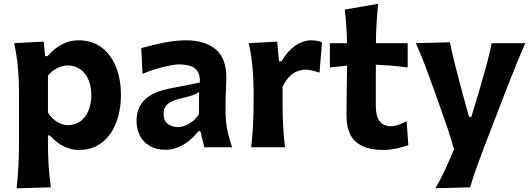

<svg xmlns="http://www.w3.org/2000/svg" viewBox="-20 -780 2814 1017"><path d="M340.4 -116.7Q308.2 -118.3 281.4 -135.3Q254.6 -152.3 234 -183.1V-380Q256.1 -406.1 284 -419.6Q311.8 -433.2 339 -433.6Q381.1 -432.2 408.7 -410.6Q436.4 -389.1 450.1 -353.9Q463.8 -318.7 463.8 -275.5Q463.8 -234.7 450.7 -199Q437.5 -163.4 410.3 -140.9Q383.2 -118.5 340.4 -116.7ZM67.9 217.2 249.7 212.3Q241.1 153 237.6 98.2Q234 43.3 234 -19.2V-62.3H244.7Q278.9 -23.2 318.6 -4.5Q358.3 14.3 396.9 14.3Q454 14.3 496 -9.2Q538 -32.8 565.8 -73.4Q593.6 -114 607.1 -166.5Q620.6 -219.1 620.6 -276.8Q620.6 -358.9 594.8 -424.4Q569.1 -489.9 519 -528.2Q469 -566.5 395.5 -566.5Q346.7 -566.5 305 -543.1Q263.4 -519.7 232 -482.5H219.3L211.3 -559.5L54.8 -551.3Q69.4 -485.6 75 -421.3Q80.7 -357 80.7 -294.5V-27.4Q80.7 41.2 77.5 99.5Q74.4 157.9 67.9 217.2Z M923.1 -106.9Q891.3 -106.9 868.9 -123.3Q846.5 -139.7 846.5 -178Q846.5 -203 858.7 -218.6Q871 -234.2 890.8 -243.2Q910.7 -252.2 933.2 -257.2Q967.6 -265.3 986.9 -271.3Q1006.2 -277.3 1016.7 -282.3Q1027.3 -287.4 1034.4 -292.1L1034 -176.4Q1020.6 -153.7 1001 -138.1Q981.3 -122.6 960.7 -114.8Q940 -106.9 923.1 -106.9ZM857.9 13.3Q891.3 13.3 923.7 -0.2Q956.1 -13.7 983.6 -36.2Q1011.1 -58.7 1030.1 -84.7H1041.5L1062.4 0H1209.7Q1191.2 -51.7 1183 -97.7Q1174.8 -143.8 1174.8 -184.7V-234Q1174.8 -265.7 1176.8 -304.1Q1178.8 -342.6 1178.8 -369Q1178.8 -473.4 1121.1 -519.9Q1063.5 -566.5 965.3 -566.5Q922.4 -566.5 877.8 -559.2Q833.3 -551.8 794.3 -542.1Q755.2 -532.4 728.3 -525.3L734.9 -389Q771.1 -404.4 809.9 -415.5Q848.6 -426.7 879.7 -432.8Q910.7 -439 924.6 -439Q960.9 -439 987 -431Q1013.1 -423.1 1026.7 -402.3Q1040.3 -381.5 1038.7 -342.9L875 -310.4Q850.5 -305.6 820.8 -295.4Q791.1 -285.3 764.4 -266.6Q737.7 -247.9 720.5 -217Q703.2 -186.2 703.2 -139.8Q703.2 -97.4 720.6 -62.6Q738 -27.8 772.3 -7.3Q806.6 13.3 857.9 13.3Z M1310.8 0H1489.4Q1482.7 -59.3 1479.7 -114Q1476.7 -168.8 1476.7 -231.3V-320.3Q1494.8 -358.2 1516.4 -377.7Q1538 -397.2 1559.4 -404.2Q1580.8 -411.2 1598 -411.2Q1612.2 -411.2 1632.8 -406.3Q1653.4 -401.5 1672.4 -395.3L1685.6 -556.1Q1671.3 -562.2 1655.8 -564.4Q1640.3 -566.5 1627.4 -566.5Q1603.8 -566.5 1577.1 -556.2Q1550.4 -545.8 1523.4 -521.5Q1496.5 -497.2 1470.9 -455.1H1457.9L1448.2 -559.5L1297.4 -551.3Q1312.1 -485.6 1317.7 -421.3Q1323.3 -357 1323.3 -294.5V-239.5Q1323.3 -170.9 1320.2 -115.1Q1317 -59.3 1310.8 0Z M2009.7 14.3Q2046 14.3 2084.2 5.6Q2122.3 -3.1 2142.9 -10.9L2133.9 -138.4Q2113.8 -126.5 2091.2 -119Q2068.6 -111.4 2052.6 -111.4Q2010.4 -111.4 1990.6 -138.3Q1970.7 -165.1 1970.7 -217.2V-437.5Q2012 -435.6 2054.8 -432.1Q2097.6 -428.5 2139.5 -422.6V-551.3H1971Q1971.6 -608.9 1974.6 -656.6Q1977.6 -704.4 1982.8 -759.7L1806.3 -729.2Q1811.4 -684.1 1814.4 -641.7Q1817.4 -599.3 1818.5 -551.3H1727.2V-422.6L1818.5 -432.5Q1817.9 -364.3 1816.6 -299.2Q1815.3 -234.2 1815.3 -170Q1815.3 -71.4 1865.1 -28.6Q1914.9 14.3 2009.7 14.3Z M2286.9 217.2 2469.9 212.3Q2487.7 152.8 2514.7 78.8Q2541.8 4.8 2582.7 -100.4L2642.5 -255.3Q2669.5 -324.6 2688.9 -374.2Q2708.3 -423.7 2725.5 -465.1Q2742.6 -506.5 2762.3 -551.3H2584.5Q2572.1 -491.5 2556.4 -433Q2540.6 -374.4 2522.7 -314.2L2476.7 -160.9H2464.3L2422.3 -314.5Q2405.8 -376.7 2390.7 -435.4Q2375.7 -494.2 2363.1 -556.1L2183 -551.3Q2209.4 -492.6 2232.7 -430.3Q2256 -368.1 2277.3 -308.9L2312.5 -209.3Q2331.9 -156.5 2350.9 -100.4Q2369.9 -44.2 2384.8 10.9Q2363.9 62 2339.9 114.1Q2315.9 166.3 2286.9 217.2Z"/></svg>

Font: Pinar-VF
Style: Regular
Weight: 300
Designer: Amin Abedi
Version: Version 3.0